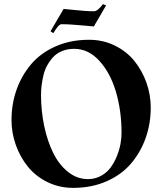

<svg xmlns="http://www.w3.org/2000/svg" viewBox="-20 -889 778 921"><path d="M335.9 -654.8Q303.7 -654.8 277.6 -644Q251.5 -633.3 234.6 -614.7Q217.8 -596.2 205.8 -574.2Q193.8 -552.2 188 -526.1Q182.1 -500 179.4 -478Q176.8 -456.1 176.8 -434.1Q176.8 -356.4 192.1 -283.9Q207.5 -211.4 235.6 -154.8Q263.7 -98.1 306.9 -64Q350.1 -29.8 401.9 -29.8Q436 -29.8 464.4 -45.4Q492.7 -61 510.5 -85.2Q528.3 -109.4 540.5 -139.6Q552.7 -169.9 557.9 -198.2Q563 -226.6 563 -252Q563 -356.9 536.4 -447.8Q509.8 -538.6 457 -596.7Q404.3 -654.8 335.9 -654.8ZM703.1 -373Q703.1 -296.4 679 -227.8Q654.8 -159.2 609.1 -105.2Q563.5 -51.3 491.7 -19.5Q419.9 12.2 331.1 12.2Q264.2 12.2 207.5 -15.6Q150.9 -43.5 113.8 -89.4Q76.7 -135.3 55.9 -193.4Q35.2 -251.5 35.2 -313Q35.2 -389.6 59.3 -458.3Q83.5 -526.9 129.2 -580.8Q174.8 -634.8 246.6 -666.5Q318.4 -698.2 407.2 -698.2Q474.1 -698.2 530.8 -670.4Q587.4 -642.6 624.5 -596.7Q661.6 -550.8 682.4 -492.7Q703.1 -434.6 703.1 -373ZM235.8 -730 222.2 -738.8 285.2 -846.2Q297.9 -845.2 329.8 -841.8Q361.8 -838.4 385.7 -836.7Q409.7 -835 430.2 -835Q440.4 -835 450.4 -843.5Q460.4 -852.1 474.1 -869.1L488.8 -862.8L430.2 -762.2Q419.4 -763.2 383.3 -766.4Q347.2 -769.5 322.5 -771.2Q297.9 -772.9 275.9 -772.9Q267.1 -772.9 257.6 -761.7Q248 -750.5 235.8 -730Z"/></svg>

Font: Bluu Next
Style: Bold
Weight: 700
Designer: Jean-Baptiste Morizot, Igor Stepanchenko (Cyrillic)
Foundry: Igor Stepanchenko
Version: Version 1.005